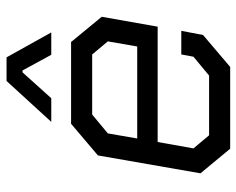

<svg xmlns="http://www.w3.org/2000/svg" viewBox="-90 -650 740 601"><g transform="rotate(-90 280.5 -350.0)"><path d="M38 -93 94 -414 193 -498H449L528 -402L497 -227H136L116 -115L157 -66H344L403 -115L410 -153H484L471 -85L371 0H115ZM435 -291 451 -383 410 -432H222L163 -383L147 -291ZM327 -700H401L479 -560H409L360 -650H354L273 -560H199Z"/></g></svg>

Font: Chakra Petch
Style: Italic
Weight: 400
Italic angle: -10°
Designer: Katatrad Aksorn Co.,Ltd.
Foundry: Cadson Demak Co.,Ltd.
Version: Version 1.000; ttfautohint (v1.6)